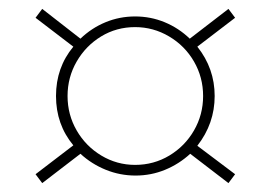

<svg xmlns="http://www.w3.org/2000/svg" viewBox="-20 -485 609 432"><path d="M285 -90Q250 -90 218 -103Q186 -116 161 -139L75 -73L60 -93L145 -158Q106 -205 106 -269Q106 -333 145 -380L60 -445L75 -465L161 -398Q186 -422 217.5 -435Q249 -448 284 -448Q319 -448 350.5 -435Q382 -422 407 -398L494 -465L509 -445L424 -380Q463 -331 463 -269Q463 -207 424 -157L509 -93L494 -73L408 -139Q383 -116 351.5 -103Q320 -90 285 -90ZM132 -269Q132 -227 152.5 -191.5Q173 -156 208 -135Q243 -114 284 -114Q326 -114 361 -135Q396 -156 416.5 -191.5Q437 -227 437 -269Q437 -311 416.5 -346.5Q396 -382 360.5 -403Q325 -424 284 -424Q242 -424 207.5 -403Q173 -382 152.5 -346.5Q132 -311 132 -269Z"/></svg>

Font: Prompt Thin
Style: Regular
Weight: 100
Designer: Katatrad Team
Foundry: CadsonDemak
Version: Version 1.030